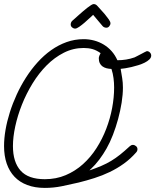

<svg xmlns="http://www.w3.org/2000/svg" viewBox="-20 -919 767 948"><path d="M393.1 -725.6Q419.9 -725.6 445.3 -718.8Q470.7 -711.9 492.4 -698.7Q514.2 -685.5 531.2 -666.3Q548.3 -647 559.6 -621.6Q581.5 -621.6 602.8 -625Q624 -628.4 644.5 -635.7Q647.9 -637.2 657.2 -642.1Q666.5 -647 676.8 -652.3Q687 -657.7 695.3 -662.1Q703.6 -666.5 705.1 -666.5Q713.9 -666.5 720.2 -659.9Q726.6 -653.3 726.6 -644.5Q726.6 -634.3 717.5 -625.5Q708.5 -616.7 694.3 -609.6Q680.2 -602.5 662.8 -597.2Q645.5 -591.8 628.9 -587.9Q612.3 -584 597.9 -581.8Q583.5 -579.6 575.7 -579.1Q579.6 -555.2 583.3 -533.4Q586.9 -511.7 586.9 -486.8Q586.9 -452.1 580.6 -412.1Q574.2 -372.1 563.2 -331.5Q552.2 -291 537.6 -253.2Q522.9 -215.3 505.9 -185.5Q490.2 -157.7 470.5 -131.3Q450.7 -105 427.2 -83Q425.8 -81.5 424.3 -80.6Q422.9 -79.6 421.9 -77.6Q455.6 -89.4 481.2 -100.3Q506.8 -111.3 529.1 -124.8Q551.3 -138.2 573 -155.5Q594.7 -172.9 620.6 -196.8Q624 -199.7 627.7 -201.7Q631.3 -203.6 636.2 -203.6Q644.5 -203.6 651.6 -197.5Q658.7 -191.4 658.7 -182.6Q658.7 -173.3 652.3 -166.5Q624.5 -134.8 591.6 -111.1Q558.6 -87.4 522 -69.8Q485.4 -52.2 446.3 -39.8Q407.2 -27.3 367.7 -17.6Q326.2 -7.8 285.2 0.5Q244.1 8.8 201.2 8.8Q152.3 8.8 114.7 -5.4Q77.1 -19.5 51.8 -46.1Q26.4 -72.8 13.2 -111.1Q0 -149.4 0 -197.8Q0 -235.4 7.3 -277.8Q14.6 -320.3 28.6 -364.5Q42.5 -408.7 62.7 -452.6Q83 -496.6 108.6 -536.6Q134.3 -576.7 165.5 -611.3Q196.8 -646 232.7 -671.4Q268.6 -696.8 308.8 -711.2Q349.1 -725.6 393.1 -725.6ZM530.3 -578.6Q517.6 -579.1 506.1 -582Q494.6 -585 486.1 -591.1Q477.5 -597.2 472.7 -607.2Q467.8 -617.2 467.8 -631.8Q467.8 -636.2 470.9 -644.5Q474.1 -652.8 476.6 -656.7Q456.5 -670.9 437 -676.5Q417.5 -682.1 393.1 -682.1Q341.3 -682.1 295.2 -658.7Q249 -635.3 210.2 -596.2Q171.4 -557.1 140.6 -506.8Q109.9 -456.5 88.4 -402.6Q66.9 -348.6 55.4 -295.4Q43.9 -242.2 43.9 -197.8Q43.9 -118.7 81.8 -76.4Q119.6 -34.2 201.2 -34.2Q257.3 -34.2 304.4 -54.2Q351.6 -74.2 389.6 -108.4Q427.7 -142.6 456.5 -187.7Q485.4 -232.9 504.6 -283.2Q523.9 -333.5 533.7 -385.7Q543.5 -438 543.5 -486.8Q543.5 -510.3 540.5 -533.2Q537.6 -556.2 530.3 -578.6ZM442.4 -898.9Q452.6 -898.9 460 -890.6Q464.4 -885.3 475.3 -873.8Q486.3 -862.3 497.3 -849.1Q508.3 -835.9 516.8 -823.7Q525.4 -811.5 525.4 -804.2Q525.4 -796.4 519.5 -789.3Q513.7 -782.2 505.4 -782.2Q500 -782.2 495.1 -784.2Q490.2 -786.1 486.8 -790L439.9 -845.7Q434.1 -840.8 422.4 -829.6Q410.6 -818.4 397.2 -806.9Q383.8 -795.4 371.1 -786.6Q358.4 -777.8 351.1 -777.8Q342.8 -777.8 335.9 -783.7Q329.1 -789.6 329.1 -797.9Q329.1 -803.2 331.1 -808.1Q333 -813 336.9 -816.4Q340.8 -819.8 349.1 -827.1Q357.4 -834.5 367.7 -843.8Q377.9 -853 389.4 -862.8Q400.9 -872.6 411.1 -880.6Q421.4 -888.7 429.7 -893.8Q438 -898.9 442.4 -898.9Z"/></svg>

Font: Helvetia Verbundene
Style: Regular
Weight: 400
Designer: Peter Wiegel, original typeface by Carl Albert Fahrenwaldt 1901
Foundry: Peter Wiegel
Version: Version 2.000